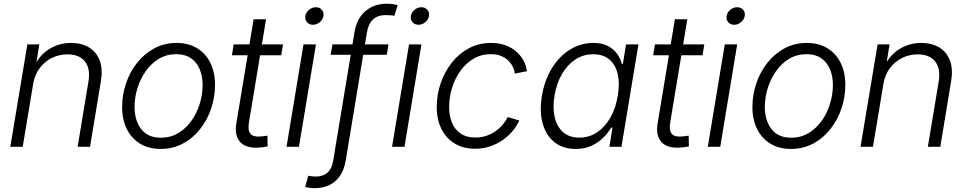

<svg xmlns="http://www.w3.org/2000/svg" viewBox="-20 -773 5095 1011"><path d="M154.8 -332 99.6 0H34.2L124 -539.1H187L166.5 -413.1L154.3 -415Q188.5 -484.4 240.5 -515.6Q292.5 -546.9 353.5 -546.9Q409.7 -546.9 448.7 -523.2Q487.8 -499.5 504.9 -454.6Q522 -409.7 511.2 -345.2L454.1 0H388.7L445.8 -344.2Q457 -412.1 427 -449.5Q397 -486.8 335.4 -486.8Q292 -486.8 253.9 -468.3Q215.8 -449.7 189.5 -415Q163.1 -380.4 154.8 -332Z M825.7 11.2Q763.2 11.2 717.8 -16.4Q672.4 -43.9 647.7 -93.8Q623 -143.6 623 -209.5Q623 -272.9 643.3 -333.3Q663.6 -393.6 701.4 -441.7Q739.3 -489.7 792 -518.3Q844.7 -546.9 909.7 -546.9Q972.2 -546.9 1017.6 -519.3Q1063 -491.7 1087.6 -442.1Q1112.3 -392.6 1112.3 -326.2Q1112.3 -262.2 1092 -201.9Q1071.8 -141.6 1033.7 -93.3Q995.6 -44.9 942.9 -16.8Q890.1 11.2 825.7 11.2ZM827.1 -47.9Q878.4 -47.9 919.2 -72.5Q960 -97.2 988.5 -137.7Q1017.1 -178.2 1032 -227.3Q1046.9 -276.4 1046.9 -325.2Q1046.9 -372.6 1031.2 -409.2Q1015.6 -445.8 984.9 -466.8Q954.1 -487.8 908.2 -487.8Q857.4 -487.8 816.9 -463.6Q776.4 -439.5 747.8 -398.9Q719.2 -358.4 703.9 -309.1Q688.5 -259.8 688.5 -209.5Q688.5 -139.2 723.4 -93.5Q758.3 -47.9 827.1 -47.9Z M1470.2 -539.1 1460.9 -481.9H1201.2L1210.4 -539.1ZM1315.4 -671.4H1380.9L1290.5 -126Q1284.2 -86.4 1298.6 -68.8Q1313 -51.3 1350.1 -54.2Q1357.4 -54.7 1368.2 -55.9Q1378.9 -57.1 1388.2 -58.6L1389.2 -2Q1378.4 0.5 1365.2 2.2Q1352.1 3.9 1338.9 4.4Q1273.4 7.8 1243.9 -26.1Q1214.4 -60.1 1224.1 -121.1Z M1488.8 0 1578.1 -539.1H1643.6L1554.2 0ZM1627.4 -642.6Q1608.4 -642.6 1596.4 -656.2Q1584.5 -669.9 1587.9 -689Q1590.8 -708 1607.2 -721.4Q1623.5 -734.9 1643.1 -734.9Q1663.1 -734.9 1674.8 -721.4Q1686.5 -708 1683.1 -689Q1680.2 -669.9 1663.8 -656.2Q1647.5 -642.6 1627.4 -642.6Z M2025.4 -539.1 2016.6 -484.4H1721.2L1730.5 -539.1ZM1636.2 217.8Q1627 217.8 1618.9 217Q1610.8 216.3 1603.3 215.1Q1595.7 213.9 1586.9 211.4L1603 152.3Q1611.3 154.3 1623 155.5Q1634.8 156.7 1643.6 156.7Q1680.7 156.7 1704.1 136.2Q1727.5 115.7 1734.4 73.2L1846.7 -604Q1854.5 -651.9 1877.7 -685.1Q1900.9 -718.3 1936 -735.8Q1971.2 -753.4 2016.1 -753.4Q2031.7 -753.4 2045.9 -751.5Q2060.1 -749.5 2074.2 -746.6L2056.6 -689.9Q2047.9 -691.9 2034.4 -692.6Q2021 -693.4 2007.8 -693.4Q1969.2 -693.4 1944.6 -670.9Q1919.9 -648.4 1912.1 -602.5L1800.3 73.2Q1792.5 119.6 1770.8 152.1Q1749 184.6 1714.8 201.2Q1680.7 217.8 1636.2 217.8Z M2044.4 0 2133.8 -539.1H2199.2L2109.9 0ZM2183.1 -642.6Q2164.1 -642.6 2152.1 -656.2Q2140.1 -669.9 2143.6 -689Q2146.5 -708 2162.8 -721.4Q2179.2 -734.9 2198.7 -734.9Q2218.8 -734.9 2230.5 -721.4Q2242.2 -708 2238.8 -689Q2235.8 -669.9 2219.5 -656.2Q2203.1 -642.6 2183.1 -642.6Z M2481.9 10.3Q2418.9 10.3 2373.3 -17.8Q2327.6 -45.9 2303.2 -96.4Q2278.8 -147 2279.8 -213.9Q2280.3 -276.9 2301 -336.4Q2321.8 -396 2359.4 -443.6Q2397 -491.2 2449.2 -519Q2501.5 -546.9 2565.9 -546.9Q2608.4 -546.9 2642.1 -534.4Q2675.8 -522 2699.7 -500.5Q2723.6 -479 2737.5 -452.6Q2751.5 -426.3 2754.4 -397.9L2690.4 -385.7Q2689 -403.3 2680.2 -421.4Q2671.4 -439.5 2656 -454.3Q2640.6 -469.2 2618.2 -478.5Q2595.7 -487.8 2564.5 -487.8Q2513.7 -487.8 2473.4 -463.9Q2433.1 -439.9 2404.5 -400.1Q2376 -360.4 2360.8 -311.5Q2345.7 -262.7 2345.2 -213.4Q2344.2 -165.5 2359.4 -128.2Q2374.5 -90.8 2405.5 -69.8Q2436.5 -48.8 2483.4 -48.8Q2515.6 -48.8 2543.2 -58.6Q2570.8 -68.4 2592.5 -84.5Q2614.3 -100.6 2629.6 -119.4Q2645 -138.2 2653.3 -156.7L2714.4 -138.7Q2702.1 -110.4 2679.9 -83.7Q2657.7 -57.1 2627.4 -35.9Q2597.2 -14.6 2560.3 -2.2Q2523.4 10.3 2481.9 10.3Z M3011.7 11.2Q2944.8 11.2 2900.1 -23.9Q2855.5 -59.1 2837.6 -122.3Q2819.8 -185.5 2833.5 -268.6Q2847.7 -352.1 2886.5 -414.6Q2925.3 -477.1 2981.7 -512Q3038.1 -546.9 3104.5 -546.9Q3151.9 -546.9 3182.4 -530.3Q3212.9 -513.7 3230.2 -488.3Q3247.6 -462.9 3254.9 -436H3259.8L3276.4 -539.1H3341.8L3252.4 0H3189L3205.1 -101.1H3198.7Q3182.1 -73.7 3156.2 -47.9Q3130.4 -22 3094.5 -5.4Q3058.6 11.2 3011.7 11.2ZM3030.8 -48.3Q3083 -48.3 3124.8 -76.7Q3166.5 -105 3194.6 -154.8Q3222.7 -204.6 3232.9 -269Q3244.1 -334 3232.7 -383.1Q3221.2 -432.1 3188.7 -459.7Q3156.2 -487.3 3104 -487.3Q3050.8 -487.3 3008.5 -459Q2966.3 -430.7 2938.2 -381.6Q2910.2 -332.5 2899.9 -269Q2889.2 -205.6 2900.9 -155.5Q2912.6 -105.5 2945.3 -76.9Q2978 -48.3 3030.8 -48.3Z M3688.5 -539.1 3679.2 -481.9H3419.4L3428.7 -539.1ZM3533.7 -671.4H3599.1L3508.8 -126Q3502.4 -86.4 3516.8 -68.8Q3531.2 -51.3 3568.4 -54.2Q3575.7 -54.7 3586.4 -55.9Q3597.2 -57.1 3606.4 -58.6L3607.4 -2Q3596.7 0.5 3583.5 2.2Q3570.3 3.9 3557.1 4.4Q3491.7 7.8 3462.2 -26.1Q3432.6 -60.1 3442.4 -121.1Z M3707 0 3796.4 -539.1H3861.8L3772.5 0ZM3845.7 -642.6Q3826.7 -642.6 3814.7 -656.2Q3802.7 -669.9 3806.2 -689Q3809.1 -708 3825.4 -721.4Q3841.8 -734.9 3861.3 -734.9Q3881.3 -734.9 3893.1 -721.4Q3904.8 -708 3901.4 -689Q3898.4 -669.9 3882.1 -656.2Q3865.7 -642.6 3845.7 -642.6Z M4144.5 11.2Q4082 11.2 4036.6 -16.4Q3991.2 -43.9 3966.6 -93.8Q3941.9 -143.6 3941.9 -209.5Q3941.9 -272.9 3962.2 -333.3Q3982.4 -393.6 4020.3 -441.7Q4058.1 -489.7 4110.8 -518.3Q4163.6 -546.9 4228.5 -546.9Q4291 -546.9 4336.4 -519.3Q4381.8 -491.7 4406.5 -442.1Q4431.2 -392.6 4431.2 -326.2Q4431.2 -262.2 4410.9 -201.9Q4390.6 -141.6 4352.5 -93.3Q4314.5 -44.9 4261.7 -16.8Q4209 11.2 4144.5 11.2ZM4146 -47.9Q4197.3 -47.9 4238 -72.5Q4278.8 -97.2 4307.4 -137.7Q4335.9 -178.2 4350.8 -227.3Q4365.7 -276.4 4365.7 -325.2Q4365.7 -372.6 4350.1 -409.2Q4334.5 -445.8 4303.7 -466.8Q4272.9 -487.8 4227.1 -487.8Q4176.3 -487.8 4135.7 -463.6Q4095.2 -439.5 4066.7 -398.9Q4038.1 -358.4 4022.7 -309.1Q4007.3 -259.8 4007.3 -209.5Q4007.3 -139.2 4042.2 -93.5Q4077.1 -47.9 4146 -47.9Z M4631.8 -332 4576.7 0H4511.2L4601.1 -539.1H4664.1L4643.6 -413.1L4631.3 -415Q4665.5 -484.4 4717.5 -515.6Q4769.5 -546.9 4830.6 -546.9Q4886.7 -546.9 4925.8 -523.2Q4964.8 -499.5 4981.9 -454.6Q4999 -409.7 4988.3 -345.2L4931.2 0H4865.7L4922.9 -344.2Q4934.1 -412.1 4904.1 -449.5Q4874 -486.8 4812.5 -486.8Q4769 -486.8 4731 -468.3Q4692.9 -449.7 4666.5 -415Q4640.1 -380.4 4631.8 -332Z"/></svg>

Font: Inter 18pt Light
Style: Italic
Weight: 300
Italic angle: -9.3988°
Designer: Rasmus Andersson
Foundry: rsms
Version: Version 4.001;git-66647c0bb